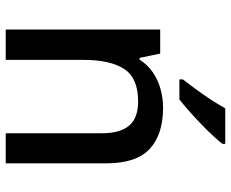

<svg xmlns="http://www.w3.org/2000/svg" viewBox="-88 -718 806 670"><g transform="rotate(90 315.0 -383.0)"><path d="M356 -549Q450 -549 500 -502Q550 -455 550 -351V0H445V-336Q445 -399 418.5 -430.5Q392 -462 334 -462Q252 -462 220.5 -413Q189 -364 189 -272V0H83V-539H167L182 -467H188Q206 -495 232 -513Q258 -531 290 -540Q322 -549 356 -549ZM482 -756Q471 -742 452.5 -722Q434 -702 411.5 -680.5Q389 -659 367 -639.5Q345 -620 327 -606H257V-618Q272 -637 291 -663Q310 -689 328 -716.5Q346 -744 358 -766H482Z"/></g></svg>

Font: Noto Sans Hebrew Medium
Style: Regular
Weight: 500
Designer: Monotype Design Team
Foundry: Monotype Imaging Inc.
Version: Version 2.003